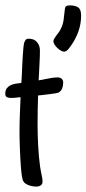

<svg xmlns="http://www.w3.org/2000/svg" viewBox="-27 -691 323 717"><path d="M131.8 -12.2Q131.8 -6.8 129.4 -3.2Q127 0.5 123.3 2.4Q119.6 4.4 115.5 5.1Q111.3 5.9 107.4 5.9Q102.1 5.9 95 4.6Q87.9 3.4 81.1 1Q74.2 -1.5 68.6 -5.1Q63 -8.8 60.1 -14.2Q57.1 -19 54.9 -32.5Q52.7 -45.9 51.3 -63.7Q49.8 -81.5 48.8 -101.8Q47.9 -122.1 47.1 -140.6Q46.4 -159.2 46.1 -174.1Q45.9 -189 45.9 -196.3Q45.9 -230.5 47.1 -262.5Q48.3 -294.4 49.8 -328.1Q47.4 -328.1 44.9 -327.6Q42.5 -327.1 40 -327.1Q33.7 -326.2 27.1 -325.7Q20.5 -325.2 13.7 -325.2Q5.4 -325.2 -1 -328.1Q-7.3 -331.1 -7.3 -341.3Q-7.3 -353.5 -2 -360.8Q3.4 -368.2 11.7 -372.3Q20 -376.5 29.8 -378.2Q39.6 -379.9 48.8 -380.9Q50.3 -380.9 50.8 -381.1Q51.3 -381.3 52.7 -381.3Q53.2 -387.2 53.7 -395.8Q54.2 -404.3 54.7 -414.6Q55.2 -430.7 56.2 -449Q57.1 -467.3 58.1 -484.1Q59.1 -501 60.5 -513.9Q62 -526.9 63.5 -532.2Q65.9 -538.6 69.1 -542.5Q72.3 -546.4 81.1 -546.4Q100.6 -546.4 111.3 -533.7Q122.1 -521 122.1 -502.4Q122.1 -481 120.8 -459.5Q119.6 -438 118.7 -416L117.2 -391.1Q129.4 -392.6 141.6 -395.5Q153.3 -397.9 165.3 -399.9Q177.2 -401.9 188.5 -401.9Q198.2 -401.9 203.6 -396.7Q209 -391.6 209 -381.8Q209 -371.1 205.1 -360.8Q201.2 -350.6 191.4 -345.2H191.9Q189.9 -344.2 180.2 -342.5Q170.4 -340.8 158 -339.4Q145.5 -337.9 133.5 -336.4Q121.6 -335 115.7 -334.5H115.2Q114.3 -307.1 113.8 -280.5Q113.3 -253.9 113.3 -226.6Q113.3 -189 115.5 -146.7Q117.7 -104.5 123 -66.4L127 -44.4Q128.9 -36.1 130.4 -28.1Q131.8 -20 131.8 -12.2ZM275.9 -632.8Q275.9 -602.5 266.1 -574.5Q256.3 -546.4 238.8 -521.5Q236.3 -518.6 233.6 -514.4Q231 -510.3 227.5 -506.6Q224.1 -502.9 220.2 -500.5Q216.3 -498 212.4 -498Q207 -498 200 -502.2Q192.9 -506.3 186.8 -512.2Q180.7 -518.1 176.5 -524.9Q172.4 -531.7 172.4 -537.1Q172.4 -541 175.3 -546.1Q178.2 -551.3 181.9 -556.4Q185.5 -561.5 189.5 -566.4Q193.4 -571.3 195.8 -575.2Q202.1 -586.4 205.6 -596.2Q209 -606 210.4 -615.5Q211.9 -625 212.6 -635Q213.4 -645 215.3 -657.2Q216.3 -666 220.9 -668.5Q225.6 -670.9 233.9 -670.9Q253.9 -670.9 264.9 -663.3Q275.9 -655.8 275.9 -632.8Z"/></svg>

Font: Just Another Hand
Style: Regular
Weight: 400
Designer: Astigmatic (AOETI)
Foundry: Astigmatic (AOETI)
Version: Version 1.001